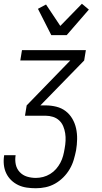

<svg xmlns="http://www.w3.org/2000/svg" viewBox="-21 -787 541 1022"><path d="M170 215Q145 215 121 211.5Q97 208 76 198Q55 188 38.5 172Q22 156 12 135Q2 114 -0.5 89.5Q-3 65 1 41V39H62V40Q58 65 63 88.5Q68 112 84 129Q100 146 122.5 153Q145 160 170 160Q189 160 208.5 155Q228 150 246 139Q264 128 277.5 112.5Q291 97 300.5 79Q310 61 315 42Q320 23 323 4Q327 -17 328 -37.5Q329 -58 326 -77.5Q323 -97 315.5 -115Q308 -133 294 -146Q280 -159 261 -165Q242 -171 222 -171H112L121 -226L353 -465H87L96 -520H436L427 -465L194 -226H222Q251 -226 279 -219Q307 -212 328.5 -195.5Q350 -179 364 -155Q378 -131 384 -103.5Q390 -76 389.5 -46.5Q389 -17 384 13Q379 38 371.5 63.5Q364 89 350 113Q336 137 316 157Q296 177 272 190.5Q248 204 222 209.5Q196 215 170 215ZM252 -600 181 -740 224 -763 300 -649 415 -767 452 -736 334 -600Z"/></svg>

Font: Iosevka SS18 Light
Style: Italic
Weight: 300
Italic angle: -9°
Monospace: yes
Designer: Belleve Invis
Foundry: Belleve Invis
Version: Version 25.1.1; ttfautohint (v1.8.4)